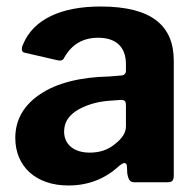

<svg xmlns="http://www.w3.org/2000/svg" viewBox="-20 -560 603 590"><path d="M347 -51C354 -56 359 -59 362 -59C367 -59 369 -56 370 -50L371 -28C374 -9 379 0 392 0H495C510 0 514 -6 514 -22V-373C514 -480 448 -540 289 -540C168 -540 83 -501 51 -424C48 -418 47 -413 47 -409C47 -403 50 -399 56 -398L156 -375C159 -374 162 -374 165 -374C171 -374 175 -377 178 -384C201 -424 235 -444 282 -444C337 -444 367 -415 367 -363V-342C367 -333 360 -328 352 -328L316 -325C226 -323 155 -305 104 -271C53 -237 27 -192 27 -136C27 -49 90 10 190 10C251 10 303 -10 347 -51ZM367 -171C367 -153 356 -135 334 -118C313 -100 287 -91 256 -91C207 -91 177 -116 177 -156C177 -185 192 -207 222 -224C251 -240 285 -249 324 -251L352 -253C364 -253 367 -248 367 -236Z"/></svg>

Font: Libre Franklin
Style: Bold
Weight: 700
Designer: Pablo Impallari, Rodrigo Fuenzalida
Foundry: Impallari Type
Version: Version 1.002; ttfautohint (v1.5)